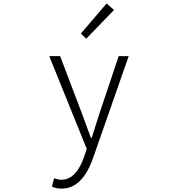

<svg xmlns="http://www.w3.org/2000/svg" viewBox="-20 -861 1040 1121"><path d="M339.8 240.2Q308.6 240.2 283.2 228.5L295.9 179.7Q320.3 188.5 338.9 188.5Q424.8 188.5 471.7 52.7L486.3 7.8L267.6 -533.2H331.1L455.1 -207Q492.2 -105.5 510.7 -56.6H515.6Q524.4 -85 542.5 -141.6Q560.5 -198.2 563.5 -207L672.9 -533.2H731.4L523.4 61.5Q460.9 240.2 339.8 240.2ZM483.4 -634.8 452.1 -665 602.5 -840.8 645.5 -802.7Z"/></svg>

Font: GenEi Gothic M Light
Style: Regular
Weight: 300
Designer: o_tamon (Modified); [Source Han Sans]
Ryoko NISHIZUKA  (kana & ideographs); Paul D. Hunt (Latin, Greek & Cyrillic); Wenl
Version: Version 1.1a;Original Version 1.004